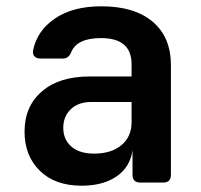

<svg xmlns="http://www.w3.org/2000/svg" viewBox="-20 -580 640 610"><path d="M239 10Q155 10 106.5 -37.5Q58 -85 58 -162Q58 -242 113 -289.5Q168 -337 264 -337H398V-376Q398 -459 301 -459Q226 -459 207 -416Q199 -394 180 -394H109Q96 -394 89.5 -401Q83 -408 85 -420Q98 -483 155 -521.5Q212 -560 302 -560Q407 -560 465 -511Q523 -462 523 -373V-25Q523 0 499 0H426Q401 0 401 -25V-103Q394 -50 351 -20Q308 10 239 10ZM279 -92Q334 -92 366 -119Q398 -146 398 -191V-256H270Q229 -256 205 -233Q181 -210 181 -174Q181 -137 206.5 -114.5Q232 -92 279 -92Z"/></svg>

Font: Pitagon Sans Mono
Style: Bold
Weight: 700
Monospace: yes
Designer: Travis Tran
Foundry: Pitagon
Version: Version 1.001; ttfautohint (v1.8.4.7-5d5b);gftools[0.9.26]